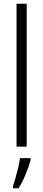

<svg xmlns="http://www.w3.org/2000/svg" viewBox="-20 -780 229 1021"><path d="M122 0H68V-760H122ZM143 71Q133 107 116 148Q99 189 79 221H49V210Q55 192 63 164.5Q71 137 77.5 109Q84 81 86 61H143Z"/></svg>

Font: Noto Sans Ethiopic ExtraCondensed Light
Style: Regular
Weight: 300
Width: 2
Designer: Monotype Design Team
Foundry: Monotype Imaging Inc.
Version: Version 2.102; ttfautohint (v1.8.4.7-5d5b)